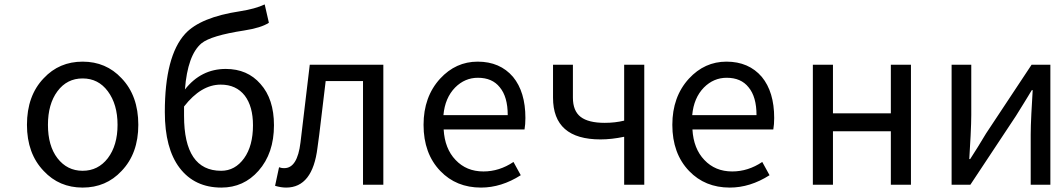

<svg xmlns="http://www.w3.org/2000/svg" viewBox="-20 -836 4774 869"><path d="M178 -62Q102 -141 102 -271Q102 -403 178 -482Q248 -557 354 -557Q460 -557 530 -482Q606 -403 606 -271Q606 -141 530 -62Q460 13 354 13Q248 13 178 -62ZM468 -120Q512 -178 512 -271Q512 -364 468 -423Q425 -481 354 -481Q283 -481 240 -423Q197 -365 197 -271Q197 -176 240 -120Q284 -63 354 -63Q424 -63 468 -120Z M1085 -120Q1125 -176 1125 -269Q1125 -354 1088 -403Q1049 -453 979 -453Q890 -453 813 -354V-312Q813 -63 981 -63Q1044 -63 1085 -120ZM1178 -816 1197 -733Q1162 -710 1085 -698Q935 -675 892 -640Q829 -587 817 -431Q890 -524 1002 -524Q1100 -524 1159 -456Q1220 -388 1220 -269Q1220 -142 1150 -63Q1083 13 982 13Q861 13 793 -76Q726 -164 726 -329Q726 -582 818 -683Q887 -758 1066 -785Q1136 -796 1178 -816Z M1225 5 1243 -79 1254 -76Q1258 -75 1267 -75Q1326 -75 1340 -191L1361 -367L1382 -543H1715V0H1623V-469H1454L1436 -319Q1423 -207 1417 -168Q1395 13 1275 13Q1252 13 1225 5Z M1973 -62Q1897 -141 1897 -271Q1897 -398 1972 -480Q2043 -557 2142 -557Q2243 -557 2302 -488Q2358 -420 2358 -302Q2358 -273 2354 -250H1988Q1993 -163 2042 -112Q2091 -60 2168 -60Q2240 -60 2304 -103L2337 -43Q2249 13 2157 13Q2045 13 1973 -62ZM1987 -315H2278Q2278 -398 2242 -441Q2208 -484 2143 -484Q2084 -484 2040 -440Q1994 -393 1987 -315Z M2805 0V-217Q2748 -205 2698 -205Q2483 -205 2483 -394V-543H2573V-394Q2573 -334 2608 -307Q2643 -280 2717 -280Q2764 -280 2805 -290V-543H2896V0Z M3099 -62Q3023 -141 3023 -271Q3023 -398 3098 -480Q3169 -557 3268 -557Q3369 -557 3428 -488Q3484 -420 3484 -302Q3484 -273 3480 -250H3114Q3119 -163 3168 -112Q3217 -60 3294 -60Q3366 -60 3430 -103L3463 -43Q3375 13 3283 13Q3171 13 3099 -62ZM3113 -315H3404Q3404 -398 3368 -441Q3334 -484 3269 -484Q3210 -484 3166 -440Q3120 -393 3113 -315Z M3659 0V-543H3750V-323H4012V-543H4103V0H4012V-242H3750V0Z M4287 0V-543H4376V-316Q4376 -282 4373 -221L4370 -169L4367 -116H4371Q4403 -165 4443 -232L4649 -543H4734V0H4645V-227Q4645 -264 4648 -322L4651 -375L4654 -428H4650L4642 -415L4633 -400L4614 -369Q4596 -339 4578 -311L4372 0Z"/></svg>

Font: Source Han Sans Regular
Style: Regular
Weight: 400
Designer: Ryoko NISHIZUKA  (kana & ideographs); Paul D. Hunt (Latin, Greek & Cyrillic); Wenlong ZHANG  (bopomofo); Sandoll Communi
Foundry: Adobe Systems Incorporated
Version: Version 1.00 January 18, 2024, initial release